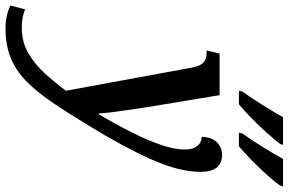

<svg xmlns="http://www.w3.org/2000/svg" viewBox="-337 -611 1046 696"><g transform="rotate(90 186.0 -263.0)"><path d="M-60 240Q-106 240 -142 222L-128 169Q-119 173 -102.5 177Q-86 181 -61 181Q-10 181 30.5 157.5Q71 134 104 97.5Q137 61 167 21L83 -436Q77 -466 65 -477.5Q53 -489 29 -489H21L32 -536H183L227 -270Q231 -244 236 -209.5Q241 -175 245 -144Q249 -113 249 -98H252Q286 -155 315 -212Q344 -269 362 -320Q380 -371 380 -411Q380 -439 367.5 -455Q355 -471 334 -471Q335 -508 354 -526.5Q373 -545 399 -545Q461 -545 461 -467Q461 -390 416 -289Q371 -188 293 -61Q247 15 208.5 71.5Q170 128 131.5 165.5Q93 203 47 221.5Q1 240 -60 240ZM322 -619Q346 -652 370 -691Q394 -730 414 -766H514L511 -756Q499 -738 473.5 -709.5Q448 -681 419 -652.5Q390 -624 368 -606H319ZM170 -619Q194 -652 218.5 -691.5Q243 -731 263 -766H363L360 -756Q347 -738 321.5 -709.5Q296 -681 267 -652.5Q238 -624 216 -606H167Z"/></g></svg>

Font: Noto Serif ExtraCondensed SemiBold
Style: Italic
Weight: 600
Width: 2
Italic angle: -12°
Designer: Monotype Design Team
Foundry: Monotype Imaging Inc.
Version: Version 2.013